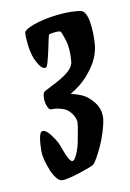

<svg xmlns="http://www.w3.org/2000/svg" viewBox="-40 -757 336 495"><g transform="rotate(-5 128.0 -509.5)"><path d="M148.4 -454.1Q136.7 -472.7 119.1 -476.6Q101.6 -480.5 90.8 -478.5Q85 -477.5 81.1 -483.4Q77.1 -489.3 74.7 -498Q72.3 -506.8 72.8 -515.1Q73.2 -523.4 77.1 -526.4Q84 -531.2 96.2 -538.6Q108.4 -545.9 120.6 -554.7Q132.8 -563.5 142.1 -574.2Q151.4 -585 151.4 -596.7Q151.4 -630.9 142.6 -651.9Q133.8 -672.9 130.9 -675.8Q127 -677.7 114.7 -675.3Q102.5 -672.9 100.6 -670.9Q99.6 -669.9 98.1 -657.2Q96.7 -644.5 94.7 -629.4Q92.8 -614.3 90.3 -601.1Q87.9 -587.9 85 -586.9Q78.1 -584 70.3 -592.3Q62.5 -600.6 55.7 -613.3Q52.7 -619.1 49.3 -628.9Q45.9 -638.7 43.9 -648.9Q42 -659.2 40.5 -668.5Q39.1 -677.7 40 -682.6Q41 -687.5 54.7 -695.3Q68.4 -703.1 89.4 -710Q110.4 -716.8 135.7 -721.2Q161.1 -725.6 184.6 -724.6Q193.4 -724.6 199.2 -716.3Q205.1 -708 208.5 -694.8Q211.9 -681.6 213.9 -665Q215.8 -648.4 215.8 -630.9Q214.8 -611.3 207 -591.8Q200.2 -575.2 185.1 -554.2Q169.9 -533.2 142.6 -513.7Q172.9 -509.8 188.5 -498.5Q204.1 -487.3 211.9 -474.6Q220.7 -460 220.7 -442.4Q219.7 -424.8 215.3 -405.8Q210.9 -386.7 205.1 -370.6Q199.2 -354.5 193.8 -342.8Q188.5 -331.1 185.5 -328.1Q183.6 -325.2 172.4 -319.8Q161.1 -314.5 147.5 -308.6Q133.8 -302.7 120.6 -298.3Q107.4 -293.9 100.6 -293.9Q93.8 -293.9 85.9 -302.2Q78.1 -310.5 71.8 -322.8Q65.4 -335 60.5 -348.1Q55.7 -361.3 54.7 -372.1Q52.7 -393.6 54.2 -409.2Q55.7 -424.8 63.5 -424.8Q71.3 -424.8 82 -413.6Q92.8 -402.3 99.6 -391.6Q101.6 -388.7 105.5 -380.4Q109.4 -372.1 113.8 -363.3Q118.2 -354.5 123 -347.7Q127.9 -340.8 131.8 -340.8Q135.7 -340.8 139.2 -347.7Q142.6 -354.5 145.5 -364.7Q148.4 -375 149.9 -387.7Q151.4 -400.4 152.3 -413.1Q154.3 -430.7 153.8 -438.5Q153.3 -446.3 148.4 -454.1Z"/></g></svg>

Font: Jolly Lodger
Style: Regular
Weight: 400
Designer: Stuart Sandler
Foundry: Font Diner, Inc
Version: Version 1.000